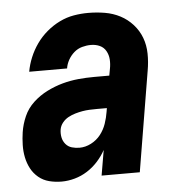

<svg xmlns="http://www.w3.org/2000/svg" viewBox="-44 -570 588 621"><g transform="rotate(-5 250.0 -260.0)"><path d="M132 8Q111 8 91.5 3Q72 -2 57 -14.5Q42 -27 33 -44Q24 -61 20 -80.5Q16 -100 16.5 -121Q17 -142 20 -162Q24 -188 35 -213Q46 -238 66.5 -257Q87 -276 112 -288.5Q137 -301 162.5 -308Q188 -315 214 -317.5Q240 -320 266 -320H315L319 -342Q322 -357 321 -372Q320 -387 313 -399.5Q306 -412 293 -418Q280 -424 264 -424Q250 -424 235.5 -420Q221 -416 209.5 -406Q198 -396 190.5 -382.5Q183 -369 181 -355H58Q62 -378 71.5 -401Q81 -424 95.5 -444.5Q110 -465 129.5 -481.5Q149 -498 171.5 -509Q194 -520 217.5 -524Q241 -528 264 -528Q292 -528 318.5 -523.5Q345 -519 368 -507Q391 -495 408.5 -475.5Q426 -456 435 -432Q444 -408 444.5 -380.5Q445 -353 440 -325L386 0H262L276 -82Q265 -62 249.5 -45Q234 -28 215 -16Q196 -4 174.5 2Q153 8 132 8ZM199 -96Q218 -96 236.5 -105.5Q255 -115 267.5 -131Q280 -147 286.5 -166Q293 -185 296 -204L298 -216H266Q254 -216 242 -215.5Q230 -215 218.5 -213Q207 -211 195 -207.5Q183 -204 172 -198Q161 -192 153 -182Q145 -172 143 -160Q141 -147 143.5 -134.5Q146 -122 154 -112.5Q162 -103 174 -99.5Q186 -96 199 -96Z"/></g></svg>

Font: Iosevka SS04 Extrabold Oblique
Style: Regular
Weight: 800
Italic angle: -9°
Monospace: yes
Designer: Belleve Invis
Foundry: Belleve Invis
Version: Version 19.0.0; ttfautohint (v1.8.4)